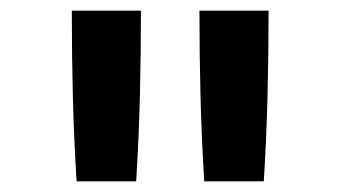

<svg xmlns="http://www.w3.org/2000/svg" viewBox="-20 -792 640 361"><path d="M124 -451Q119 -531 117 -611Q115 -691 115 -772H245Q245 -691 243 -611Q241 -531 236 -451ZM364 -451Q359 -531 357 -611Q355 -691 355 -772H485Q485 -691 483 -611Q481 -531 476 -451Z"/></svg>

Font: Iosevka Curly Extended
Style: Bold
Weight: 700
Width: 7
Monospace: yes
Designer: Belleve Invis
Foundry: Belleve Invis
Version: Version 11.1.0; ttfautohint (v1.8.3)